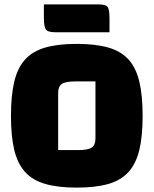

<svg xmlns="http://www.w3.org/2000/svg" viewBox="-20 -840 700 875"><path d="M30 -312Q30 -405 45 -468Q60 -531 94.5 -569Q129 -607 187 -623.5Q245 -640 330 -640Q415 -640 473 -623.5Q531 -607 565.5 -569Q600 -531 615 -468Q630 -405 630 -312Q630 -219 615 -156.5Q600 -94 565.5 -56Q531 -18 473 -1.5Q415 15 330 15Q245 15 187 -1.5Q129 -18 94.5 -56Q60 -94 45 -156.5Q30 -219 30 -312ZM245 -156H336Q381 -156 398 -167.5Q415 -179 415 -209V-469H323Q279 -469 262 -457.5Q245 -446 245 -416ZM233 -693Q197 -693 188.5 -706.5Q180 -720 180 -757V-820H427Q463 -820 471 -807.5Q479 -795 479 -757V-693Z"/></svg>

Font: Changa ExtraBold
Style: Regular
Weight: 800
Designer: Eduardo Rodriguez Tunni
Foundry: Eduardo Rodriguez Tunni
Version: Version 3.002; ttfautohint (v1.8.2)